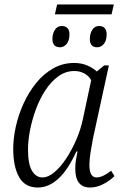

<svg xmlns="http://www.w3.org/2000/svg" viewBox="-20 -827 538 857"><path d="M225 -763 235 -807H488L478 -763ZM248 -616Q214 -616 214 -653Q214 -677 225 -694Q236 -711 256 -711Q271 -711 280.5 -702Q290 -693 290 -674Q290 -646 277.5 -631Q265 -616 248 -616ZM414 -616Q381 -616 381 -653Q381 -677 392 -694Q403 -711 422 -711Q438 -711 447 -702Q456 -693 456 -674Q456 -646 443.5 -631Q431 -616 414 -616ZM149 10Q91 10 65 -37Q39 -84 39 -162Q39 -209 50.5 -261.5Q62 -314 85 -364.5Q108 -415 141 -456Q174 -497 217 -521.5Q260 -546 311 -546Q343 -546 369 -535Q395 -524 412 -508L445 -535H466L395 -209Q390 -184 384.5 -149Q379 -114 379 -91Q379 -35 411 -35Q438 -35 476 -65L491 -41Q471 -21 441.5 -5.5Q412 10 382 10Q316 10 316 -74Q316 -95 319 -113Q322 -131 326 -151H321Q283 -68 240 -29Q197 10 149 10ZM169 -35Q195 -35 222.5 -58Q250 -81 275.5 -119.5Q301 -158 321 -204.5Q341 -251 351 -300L387 -469Q376 -489 356 -499.5Q336 -510 312 -510Q273 -510 240.5 -486.5Q208 -463 182.5 -424Q157 -385 140 -338.5Q123 -292 114 -245.5Q105 -199 105 -160Q105 -94 123 -64.5Q141 -35 169 -35Z"/></svg>

Font: Noto Serif SemiCondensed Light
Style: Italic
Weight: 300
Width: 4
Italic angle: -12°
Designer: Monotype Design Team
Foundry: Monotype Imaging Inc.
Version: Version 2.013; ttfautohint (v1.8.4.7-5d5b)